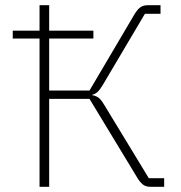

<svg xmlns="http://www.w3.org/2000/svg" viewBox="-20 -718 695 738"><path d="M132 0V-570H29V-600H132V-698H169V-600H339V-570H169V-370H324L498 -665Q510 -684 521 -691Q532 -698 548 -698H597V-665H537L376 -393Q364 -373 355.5 -365Q347 -357 335 -354V-352Q348 -350 358 -343Q368 -336 380 -316L552 -33H611V0H558Q543 0 532.5 -6.5Q522 -13 510 -31L324 -338H169V0Z"/></svg>

Font: IBM Plex Sans ExtraLight
Style: Regular
Weight: 250
Designer: Mike Abbink, Paul van der Laan, Pieter van Rosmalen
Foundry: Bold Monday
Version: Version 3.201